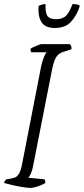

<svg xmlns="http://www.w3.org/2000/svg" viewBox="-24 -920 411 940"><path d="M123 0Q113 0 87.5 -4Q62 -8 35.5 -14Q9 -20 -4 -24Q-3 -30 1 -35.5Q5 -41 7 -42L31 -46Q41 -48 51 -52Q61 -56 70 -71.5Q79 -87 85 -121L177 -593Q183 -622 191 -640.5Q199 -659 204 -664H129Q125 -670 125 -681Q130 -685 141 -690Q152 -695 163.5 -699.5Q175 -704 180 -704H318Q321 -701 324 -695Q327 -689 326 -679L286 -666Q261 -658 250 -638.5Q239 -619 231 -580L138 -107Q134 -85 127 -70Q120 -55 115 -50L194 -42Q198 -36 198 -24Q179 -13 158.5 -6.5Q138 0 123 0ZM245 -783Q196 -783 178.5 -812.5Q161 -842 165 -891Q171 -894 180 -897Q189 -900 199 -900Q197 -857 208.5 -841.5Q220 -826 250 -826Q281 -826 298 -841.5Q315 -857 331 -900Q360 -900 367 -891Q351 -842 323 -812.5Q295 -783 245 -783Z"/></svg>

Font: Texturina 72pt 72pt Thin
Style: Italic
Weight: 100
Italic angle: -11°
Designer: Guillermo Torres Carreño
Foundry: Omnibus-Type
Version: Version 1.002; ttfautohint (v1.8.3)